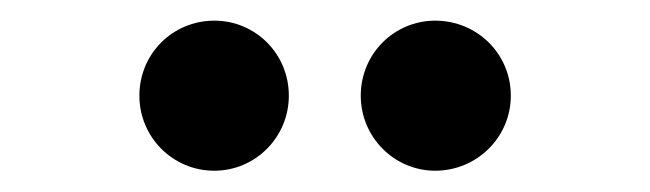

<svg xmlns="http://www.w3.org/2000/svg" viewBox="-20 -767 626 185"><path d="M399.4 -602.5C439.5 -602.5 472.2 -634.8 472.2 -674.8C472.2 -715.3 439.5 -747.1 399.4 -747.1C359.9 -747.1 327.6 -715.3 327.6 -674.8C327.6 -634.8 359.9 -602.5 399.4 -602.5ZM186.5 -602.5C226.1 -602.5 258.3 -634.8 258.3 -674.8C258.3 -715.3 226.1 -747.1 186.5 -747.1C146.5 -747.1 114.3 -715.3 114.3 -674.8C114.3 -634.8 146.5 -602.5 186.5 -602.5Z"/></svg>

Font: Cascadia Code NF SemiBold
Style: Regular
Weight: 600
Monospace: yes
Designer: Aaron Bell
Foundry: Saja Typeworks
Version: Version 2404.023